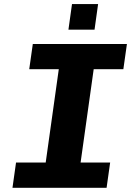

<svg xmlns="http://www.w3.org/2000/svg" viewBox="-20 -896 640 916"><path d="M39.5 0 56.5 -120.5H198L260.5 -566H119.5L136.5 -686H585.5L568.5 -566H427L364.5 -120.5H505.5L488.5 0ZM306.5 -754.5 323.5 -876.5H448L431 -754.5Z"/></svg>

Font: Chivo Mono Medium
Style: Italic
Weight: 500
Italic angle: -8.05°
Monospace: yes
Designer: Hector Gatti
Foundry: Omnibus-Type
Version: Version 1.008